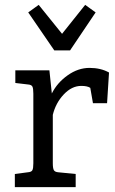

<svg xmlns="http://www.w3.org/2000/svg" viewBox="-20 -769 472 789"><path d="M428 -471 420 -345H362L351 -408Q339 -416 314 -416Q275 -416 242 -381Q209 -346 197 -297V-98Q197 -77 201.5 -69.5Q206 -62 220 -61L291 -54V0H41V-54L94 -61Q109 -62 113 -69.5Q117 -77 117 -98V-384Q117 -406 113 -413.5Q109 -421 94 -422L43 -428V-480H183L193 -385Q215 -429 258 -459.5Q301 -490 348 -490Q394 -490 428 -471ZM373 -718 268 -562H203L96 -718L139 -749L235 -630L330 -749Z"/></svg>

Font: Enriqueta
Style: Regular
Weight: 400
Designer: Viviana Monsalve, Gustavo Ibarra
Foundry: 72Puntos
Version: Version 2.000